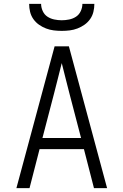

<svg xmlns="http://www.w3.org/2000/svg" viewBox="-20 -975 640 995"><path d="M65 0 263 -735H337L535 0H467L415 -202H185L133 0ZM200 -260H400L340 -490Q330 -529 320 -568.5Q310 -608 300 -648Q290 -608 280 -568.5Q270 -529 260 -490ZM300 -815Q279 -815 258.5 -817.5Q238 -820 218.5 -827.5Q199 -835 182 -847Q165 -859 153 -876Q141 -893 136 -913.5Q131 -934 131 -955H193Q193 -936 201.5 -917.5Q210 -899 226 -888.5Q242 -878 261.5 -874Q281 -870 300 -870Q319 -870 338.5 -874Q358 -878 374 -888.5Q390 -899 398.5 -917.5Q407 -936 407 -955H469Q469 -934 464 -913.5Q459 -893 447 -876Q435 -859 418 -847Q401 -835 381.5 -827.5Q362 -820 341.5 -817.5Q321 -815 300 -815Z"/></svg>

Font: Iosevka Light Extended
Style: Regular
Weight: 300
Width: 7
Monospace: yes
Designer: Belleve Invis
Foundry: Belleve Invis
Version: Version 32.5.0; ttfautohint (v1.8.4)